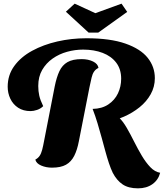

<svg xmlns="http://www.w3.org/2000/svg" viewBox="-20 -896 895 1049"><path d="M561 -231 486 -301Q537 -302 572 -325.5Q607 -349 624.5 -386Q642 -423 642 -466Q642 -518 615 -553.5Q588 -589 541 -607Q494 -625 434 -625Q390 -625 346.5 -613Q303 -601 267.5 -576Q232 -551 210.5 -514Q189 -477 189 -426Q189 -398 194.5 -373.5Q200 -349 216 -316Q202 -302 182.5 -295.5Q163 -289 147 -289Q107 -289 79 -307.5Q51 -326 36.5 -356.5Q22 -387 22 -422Q22 -486 58 -535.5Q94 -585 155.5 -618.5Q217 -652 293.5 -669.5Q370 -687 452 -687Q582 -687 665 -658Q748 -629 787 -580Q826 -531 826 -469Q826 -422 803.5 -381.5Q781 -341 742.5 -310Q704 -279 657 -258.5Q610 -238 561 -231ZM264 20Q232 20 205 8.5Q178 -3 173 -24Q188 -32 196.5 -44.5Q205 -57 210.5 -78Q216 -99 222 -132L279 -424Q289 -474 304.5 -507Q320 -540 348.5 -556.5Q377 -573 426 -573Q462 -573 488.5 -560Q515 -547 518 -525Q503 -518 494 -505Q485 -492 480.5 -472Q476 -452 469 -420L411 -125Q402 -77 385.5 -44.5Q369 -12 340.5 4Q312 20 264 20ZM734 133Q682 133 650 111.5Q618 90 596 48Q585 25 575 -5Q565 -35 555.5 -70Q546 -105 535.5 -143.5Q525 -182 513 -222Q501 -262 486 -301L630 -254Q652 -233 672.5 -197.5Q693 -162 713 -122Q733 -82 755 -45Q777 -8 801.5 17.5Q826 43 855 48Q845 87 813 110Q781 133 734 133ZM464 -718 340 -832 388 -876 501 -824 644 -876 675 -831 517 -718Z"/></svg>

Font: Sansita Swashed Light
Style: Bold
Weight: 700
Version: Version 1.003